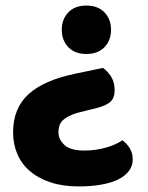

<svg xmlns="http://www.w3.org/2000/svg" viewBox="-20 -504 531 690"><path d="M350 -260Q366 -249 379 -229Q392 -209 392 -180Q392 -152 377 -138.5Q362 -125 332 -117L256 -98Q222 -87 206 -72Q190 -57 190 -28Q190 -3 211.5 17Q233 37 283 37Q324 37 360.5 26.5Q397 16 420 0Q436 12 446.5 29Q457 46 457 69Q457 93 442.5 111.5Q428 130 402.5 142Q377 154 341 160Q305 166 263 166Q206 166 162 151.5Q118 137 88 111.5Q58 86 42.5 50Q27 14 27 -28Q27 -115 82.5 -165.5Q138 -216 250 -239ZM379 -397Q379 -359 355.5 -334.5Q332 -310 290 -310Q249 -310 225.5 -334.5Q202 -359 202 -397Q202 -435 225.5 -459.5Q249 -484 290 -484Q332 -484 355.5 -459.5Q379 -435 379 -397Z"/></svg>

Font: Baloo Thambi 2
Style: Bold
Weight: 700
Designer: Aadarsh Rajan and Ek Type
Foundry: Ek Type
Version: Version 1.640;hotconv 1.0.111;makeotfexe 2.5.65597; ttfautoh